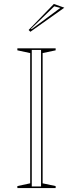

<svg xmlns="http://www.w3.org/2000/svg" viewBox="-20 -953 370 973"><path d="M262 -708V-698L196 -684V-24L262 -10V0H68V-10L133 -24V-684L68 -698V-708ZM141 -8H188V-700H141ZM134 -792 125 -801 253 -933 306 -914ZM137 -807 140 -805 286 -913 255 -921Z"/></svg>

Font: Kalnia Glaze Thin Light
Style: Regular
Weight: 300
Version: Version 1.110